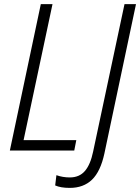

<svg xmlns="http://www.w3.org/2000/svg" viewBox="-20 -734 683 936"><path d="M28 0 179 -714H236L95 -51H352L342 0ZM320 182Q276 182 249 170L255 120Q286 131 320 131Q367 131 394 99.5Q421 68 434 5L587 -714H643L489 14Q470 102 428.5 142Q387 182 320 182Z"/></svg>

Font: Noto Sans SemiCondensed Light
Style: Italic
Weight: 300
Width: 4
Italic angle: -12°
Designer: Monotype Design Team
Foundry: Monotype Imaging Inc.
Version: Version 2.013; ttfautohint (v1.8.4.7-5d5b)